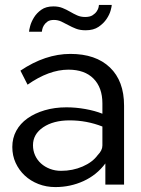

<svg xmlns="http://www.w3.org/2000/svg" viewBox="-20 -750 574 780"><path d="M328 -627Q305 -627 288.5 -633.5Q272 -640 257.5 -648Q243 -656 229 -662.5Q215 -669 199 -669Q182 -669 172.5 -662Q163 -655 158 -646.5Q153 -638 151.5 -630Q150 -622 150 -621H98Q98 -627 102.5 -644Q107 -661 118 -679Q129 -697 148 -710.5Q167 -724 197 -724Q218 -724 234 -717.5Q250 -711 264.5 -702.5Q279 -694 293.5 -687.5Q308 -681 326 -681Q345 -681 356 -688Q367 -695 373 -704Q379 -713 380.5 -720.5Q382 -728 382 -730H434Q434 -724 429.5 -707.5Q425 -691 413 -673Q401 -655 380.5 -641Q360 -627 328 -627ZM205 10Q168 10 136 -2.5Q104 -15 80.5 -37Q57 -59 43.5 -88.5Q30 -118 30 -153Q30 -189 46 -218.5Q62 -248 91.5 -269Q121 -290 161.5 -302Q202 -314 250 -314Q288 -314 327 -307Q366 -300 396 -288V-330Q396 -394 360 -430.5Q324 -467 258 -467Q179 -467 92 -406L63 -463Q164 -531 266 -531Q369 -531 426.5 -476Q484 -421 484 -321V0H408V-86Q373 -39 319.5 -14.5Q266 10 205 10ZM228 -56Q275 -56 315.5 -73.5Q356 -91 377 -120Q396 -139 396 -159V-236Q332 -261 263 -261Q197 -261 155.5 -233Q114 -205 114 -160Q114 -138 122.5 -119Q131 -100 146.5 -86Q162 -72 183 -64Q204 -56 228 -56Z"/></svg>

Font: IngvarSans
Style: Regular
Weight: 500
Version: Version 3.000